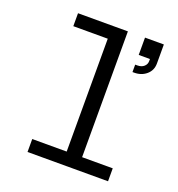

<svg xmlns="http://www.w3.org/2000/svg" viewBox="-132 -838 881 948"><g transform="rotate(20 309.0 -364.5)"><path d="M379 -729V-68H540V0H117V-68H298V-661H117V-729ZM469 -638V-729H568V-629Q568 -593 542 -570.5Q516 -548 478 -548H469V-587H480Q502 -587 515 -598.5Q528 -610 528 -627V-638Z"/></g></svg>

Font: Fragment Mono SC
Style: Regular
Weight: 400
Monospace: yes
Designer: Wei Huang based on Nimbus Sans by URW Studio, based on Helvetica by Max Miedinger.
Foundry: Wei Huang
Version: Version 1.012; ttfautohint (v1.8.4.7-5d5b)